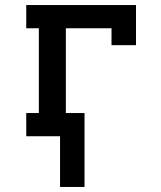

<svg xmlns="http://www.w3.org/2000/svg" viewBox="-20 -540 640 761"><path d="M218 201V0H84V-92H134V-428H84V-520H519V-361H422V-428H241V-92H315V201Z"/></svg>

Font: Iosevka Etoile Semibold
Style: Regular
Weight: 600
Designer: Belleve Invis
Foundry: Belleve Invis
Version: Version 22.1.2; ttfautohint (v1.8.4)